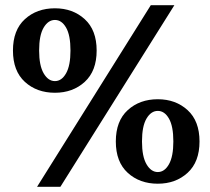

<svg xmlns="http://www.w3.org/2000/svg" viewBox="-20 -703 810 741"><path d="M192 -671Q261 -671 307 -629Q353 -587 353 -508Q353 -429 307 -387Q261 -345 192 -345Q122 -345 76 -387Q30 -429 30 -508Q30 -587 76 -629Q122 -671 192 -671ZM192 -626Q166 -626 148.5 -596.5Q131 -567 131 -508Q131 -450 148.5 -420Q166 -390 192 -390Q218 -390 235 -420Q252 -450 252 -508Q252 -567 235 -596.5Q218 -626 192 -626ZM653 -683 213 18H123L562 -683ZM589 -320Q658 -320 704 -278Q750 -236 750 -157Q750 -78 704 -36Q658 6 589 6Q519 6 473 -36Q427 -78 427 -157Q427 -236 473 -278Q519 -320 589 -320ZM589 -275Q563 -275 545.5 -245.5Q528 -216 528 -157Q528 -99 545.5 -69Q563 -39 589 -39Q615 -39 632 -69Q649 -99 649 -157Q649 -216 632 -245.5Q615 -275 589 -275Z"/></svg>

Font: Alkalami
Style: Regular
Weight: 400
Designer: Becca Hirsbrunner Spalinger
Foundry: SIL International
Version: Version 2.000